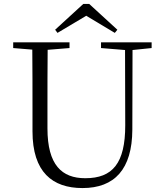

<svg xmlns="http://www.w3.org/2000/svg" viewBox="-20 -940 832 975"><path d="M433 -920H403L260 -789L272 -773L418 -860L563 -773L576 -789ZM493 -696 615 -686 616 -304C616 -111 552 -35 413 -35C294 -35 221 -102 221 -288V-389C221 -491 221 -589 222 -687L333 -696V-725H47V-696L144 -688C145 -589 145 -489 145 -389V-273C145 -66 246 15 399 15C562 15 651 -81 652 -281L653 -686L750 -696V-725H493Z"/></svg>

Font: Noto Serif CJK HK Light
Style: Regular
Weight: 300
Designer: Ryoko NISHIZUKA 西塚涼子 (kana & ideographs); Frank Grießhammer (Latin, Greek & Cyrillic); Wenlong ZHANG 张文龙 (bopomofo); San
Foundry: Adobe
Version: Version 2.001;hotconv 1.1.0;makeotfexe 2.6.0